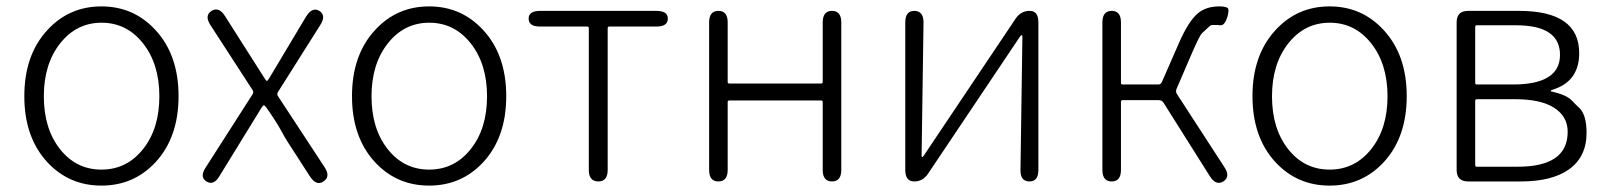

<svg xmlns="http://www.w3.org/2000/svg" viewBox="-20 -567 5024 600"><path d="M128 -60Q56 -138 56 -266.5Q56 -395 128 -473Q196 -547 297 -547Q398 -547 466 -473Q538 -395 538 -266.5Q538 -138 466 -60Q398 13 297 13Q196 13 128 -60ZM167.5 -101Q218 -37 297 -37Q376 -37 427 -101Q478 -165 478 -266Q478 -367 427 -431.5Q376 -496 297.5 -496Q219 -496 168 -431.5Q117 -367 117 -266Q117 -165 167.5 -101Z M625 0Q603 -14 623 -44L769 -272Q774 -279 769 -286L638 -488Q618 -518 641 -533Q664 -547 683 -517L807 -322Q812 -314 814 -314Q816 -314 821 -322L937 -516Q956 -546 978 -533Q1000 -519 981 -489L849 -280Q844 -273 849 -266L994 -45Q1014 -15 991 0Q969 15 949 -15L878 -125Q868 -141 859 -158Q842 -189 813 -230Q807 -238 804.5 -238Q802 -238 797 -230L666 -17Q648 14 625 0Z M1152 -60Q1080 -138 1080 -266.5Q1080 -395 1152 -473Q1220 -547 1321 -547Q1422 -547 1490 -473Q1562 -395 1562 -266.5Q1562 -138 1490 -60Q1422 13 1321 13Q1220 13 1152 -60ZM1191.5 -101Q1242 -37 1321 -37Q1400 -37 1451 -101Q1502 -165 1502 -266Q1502 -367 1451 -431.5Q1400 -496 1321.5 -496Q1243 -496 1192 -431.5Q1141 -367 1141 -266Q1141 -165 1191.5 -101Z M1850 0Q1820 0 1820 -36V-479Q1820 -484 1815 -484H1668Q1632 -484 1632 -509Q1632 -533 1668 -533H2031Q2067 -533 2067 -509Q2067 -484 2031 -484H1884Q1879 -484 1879 -479V-36Q1879 0 1850 0Z M2225 0Q2196 0 2196 -36V-497Q2196 -533 2225 -533Q2254 -533 2254 -497V-311Q2254 -306 2259 -306H2546Q2551 -306 2551 -311V-497Q2551 -533 2580 -533Q2609 -533 2609 -497V-36Q2609 0 2580 0Q2551 0 2551 -36V-248Q2551 -253 2546 -253H2259Q2254 -253 2254 -248V-36Q2254 0 2225 0Z M2837 0Q2809 0 2809 -36V-497Q2809 -533 2837 -533Q2866 -533 2866 -497L2860 -81Q2860 -76 2862 -76Q2864 -76 2869 -84L3154 -509Q3170 -533 3198 -533Q3225 -533 3225 -497V-36Q3225 0 3197 0Q3168 0 3169 -37L3175 -452Q3175 -457 3172.5 -457Q3170 -457 3165 -449L2880 -24Q2864 0 2837 0Z M3454 0Q3425 0 3425 -36V-497Q3425 -533 3454 -533Q3483 -533 3483 -497V-308Q3483 -303 3488 -303H3600Q3608 -303 3611 -311L3664 -432Q3694 -501 3724 -526Q3750 -547 3790 -547Q3807 -547 3815 -543Q3823 -539 3815 -512Q3806 -486 3793 -488Q3788 -489 3771 -489Q3765 -489 3762 -487Q3749 -475 3736 -463Q3729 -456 3707 -406L3657 -290Q3653 -281 3658 -273L3806 -45Q3826 -15 3803 0Q3780 14 3761 -16L3616 -246Q3611 -254 3601 -254H3488Q3483 -254 3483 -249V-36Q3483 0 3454 0Z M3966 -60Q3894 -138 3894 -266.5Q3894 -395 3966 -473Q4034 -547 4135 -547Q4236 -547 4304 -473Q4376 -395 4376 -266.5Q4376 -138 4304 -60Q4236 13 4135 13Q4034 13 3966 -60ZM4005.5 -101Q4056 -37 4135 -37Q4214 -37 4265 -101Q4316 -165 4316 -266Q4316 -367 4265 -431.5Q4214 -496 4135.5 -496Q4057 -496 4006 -431.5Q3955 -367 3955 -266Q3955 -165 4005.5 -101Z M4568 0Q4532 0 4532 -36V-497Q4532 -533 4568 -533H4727Q4915 -533 4915 -401Q4915 -313 4833 -287Q4826 -285 4826 -283Q4826 -281 4833 -280Q4875 -270 4891 -254Q4903 -241 4916 -229Q4938 -207 4938 -152Q4938 -76 4882 -37Q4829 0 4733 0ZM4590 -51Q4590 -46 4595 -46H4723Q4879 -46 4879 -155Q4879 -203 4837 -230Q4795 -257 4715 -257H4595Q4590 -257 4590 -252ZM4590 -308Q4590 -303 4595 -303H4708Q4855 -303 4855 -395.5Q4855 -488 4718 -488H4595Q4590 -488 4590 -483Z"/></svg>

Font: Resource Han Rounded CN Light
Style: Regular
Weight: 300
Designer: Cyano Hao (round all glyphs); Ryoko NISHIZUKA 西塚涼子 (kana, bopomofo & ideographs); Paul D. Hunt (Latin, Greek & Cyrillic)
Foundry: Cyano Hao
Version: 0.990